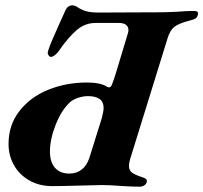

<svg xmlns="http://www.w3.org/2000/svg" viewBox="-20 -695 762 719"><path d="M428 1Q391 -2 359 -2Q340 -2 278 0Q208 2 176 2Q127 2 89.5 -19.5Q52 -41 32 -77Q12 -113 12 -156Q12 -227 53 -279.5Q94 -332 161 -359Q228 -386 306 -386Q357 -386 381 -370Q383 -368 390 -368Q395 -368 399.5 -379Q404 -390 413 -418L458 -567Q461 -576 461 -582Q461 -595 452 -602Q443 -609 426 -609H337Q299 -609 268 -583Q237 -557 200 -504Q194 -495 185.5 -488.5Q177 -482 171 -482Q166 -482 161.5 -488.5Q157 -495 160 -504Q165 -522 180 -555.5Q195 -589 201 -603L224 -654Q233 -675 251 -675Q261 -675 272 -667Q286 -658 302.5 -653Q319 -648 351 -648L580 -649Q599 -649 643 -651Q676 -654 708 -654Q716 -654 719.5 -650.5Q723 -647 721 -640Q719 -631 713 -626.5Q707 -622 694 -619Q650 -608 633 -594.5Q616 -581 607 -550L467 -98Q463 -85 463 -73Q463 -57 474.5 -48.5Q486 -40 514 -31Q530 -26 530 -18Q530 -8 522 -2Q514 4 504 4Q480 4 461 3Q442 2 428 1ZM315 -105 361 -252Q368 -278 368 -291Q368 -335 309 -335Q292 -335 273.5 -329Q255 -323 244 -314Q210 -283 188.5 -228Q167 -173 167 -128Q167 -88 186 -66.5Q205 -45 240 -45Q267 -45 286.5 -60.5Q306 -76 315 -105Z"/></svg>

Font: EB Garamond
Style: Bold Italic
Weight: 700
Italic angle: -17.2°
Designer: Georg Duffner and Octavio Pardo
Foundry: Georg Duffner
Version: Version 1.000